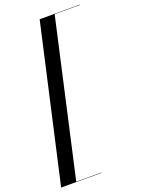

<svg xmlns="http://www.w3.org/2000/svg" viewBox="-181 -855 792 1079"><g transform="rotate(-20 215.0 -315.0)"><path d="M200 -780H440V-778H289L81 148H230V150H-10Z"/></g></svg>

Font: Bodoni* 96pt
Style: Italic
Weight: 400
Italic angle: -13°
Version: Version 2.3